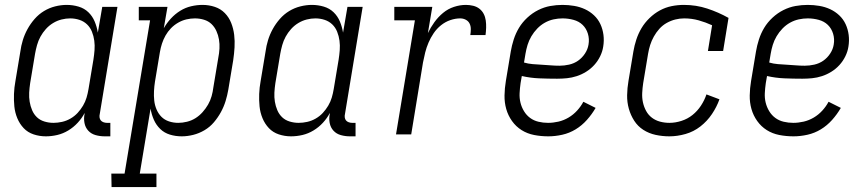

<svg xmlns="http://www.w3.org/2000/svg" viewBox="-20 -548 3540 783"><path d="M167 8Q141 8 117 0Q93 -8 76.5 -25.5Q60 -43 50.5 -66Q41 -89 38.5 -114Q36 -139 37 -165Q38 -191 43 -218L63 -338Q66 -361 73 -384Q80 -407 92 -429Q104 -451 121 -470.5Q138 -490 159.5 -503Q181 -516 205 -522Q229 -528 252 -528Q277 -528 300.5 -521Q324 -514 340.5 -498Q357 -482 366 -460.5Q375 -439 379 -415L397 -520H459L387 -84Q385 -76 386 -69Q387 -62 391 -57Q395 -52 402 -49.5Q409 -47 416 -47H430V8H407Q388 8 370 3Q352 -2 340 -15Q328 -28 324.5 -46.5Q321 -65 325 -84V-87Q314 -66 297 -47.5Q280 -29 258.5 -16Q237 -3 213.5 2.5Q190 8 167 8ZM198 -47Q215 -47 233 -51Q251 -55 267.5 -64.5Q284 -74 296.5 -87.5Q309 -101 318.5 -117Q328 -133 333 -150Q338 -167 341 -185L361 -305Q364 -324 365.5 -343.5Q367 -363 364.5 -382Q362 -401 355 -418.5Q348 -436 335 -448.5Q322 -461 304 -467Q286 -473 266 -473Q249 -473 231 -468.5Q213 -464 196.5 -454Q180 -444 167 -429.5Q154 -415 145 -398.5Q136 -382 131 -364Q126 -346 123 -329L103 -209Q100 -189 99 -170Q98 -151 101 -133Q104 -115 111 -98.5Q118 -82 130.5 -70Q143 -58 161 -52.5Q179 -47 198 -47Z M435 215 434 160H488L592 -465H546V-520H663L648 -433Q660 -454 677 -472.5Q694 -491 715 -504Q736 -517 759.5 -522.5Q783 -528 806 -528Q832 -528 856 -520Q880 -512 897 -494.5Q914 -477 923 -454Q932 -431 935 -406Q938 -381 936.5 -355Q935 -329 931 -302L911 -182Q907 -159 900 -136Q893 -113 881 -91Q869 -69 852.5 -49.5Q836 -30 814 -17Q792 -4 768 2Q744 8 721 8Q696 8 673 1Q650 -6 633.5 -22Q617 -38 607.5 -59.5Q598 -81 594 -105L550 160H618V215ZM707 -47Q724 -47 742.5 -51.5Q761 -56 777 -66Q793 -76 806 -90.5Q819 -105 828.5 -121.5Q838 -138 843 -156Q848 -174 850 -191L870 -311Q874 -331 875 -350Q876 -369 873 -387Q870 -405 862.5 -421.5Q855 -438 842.5 -450Q830 -462 812 -467.5Q794 -473 775 -473Q758 -473 740.5 -469Q723 -465 706.5 -455.5Q690 -446 677 -432.5Q664 -419 655 -403Q646 -387 640.5 -370Q635 -353 632 -335L612 -215Q609 -196 608 -176.5Q607 -157 609 -138Q611 -119 618.5 -101.5Q626 -84 638.5 -71.5Q651 -59 669 -53Q687 -47 707 -47Z M1167 8Q1141 8 1117 0Q1093 -8 1076.5 -25.5Q1060 -43 1050.5 -66Q1041 -89 1038.5 -114Q1036 -139 1037 -165Q1038 -191 1043 -218L1063 -338Q1066 -361 1073 -384Q1080 -407 1092 -429Q1104 -451 1121 -470.5Q1138 -490 1159.5 -503Q1181 -516 1205 -522Q1229 -528 1252 -528Q1277 -528 1300.5 -521Q1324 -514 1340.5 -498Q1357 -482 1366 -460.5Q1375 -439 1379 -415L1397 -520H1459L1387 -84Q1385 -76 1386 -69Q1387 -62 1391 -57Q1395 -52 1402 -49.5Q1409 -47 1416 -47H1430V8H1407Q1388 8 1370 3Q1352 -2 1340 -15Q1328 -28 1324.5 -46.5Q1321 -65 1325 -84V-87Q1314 -66 1297 -47.5Q1280 -29 1258.5 -16Q1237 -3 1213.5 2.5Q1190 8 1167 8ZM1198 -47Q1215 -47 1233 -51Q1251 -55 1267.5 -64.5Q1284 -74 1296.5 -87.5Q1309 -101 1318.5 -117Q1328 -133 1333 -150Q1338 -167 1341 -185L1361 -305Q1364 -324 1365.5 -343.5Q1367 -363 1364.5 -382Q1362 -401 1355 -418.5Q1348 -436 1335 -448.5Q1322 -461 1304 -467Q1286 -473 1266 -473Q1249 -473 1231 -468.5Q1213 -464 1196.5 -454Q1180 -444 1167 -429.5Q1154 -415 1145 -398.5Q1136 -382 1131 -364Q1126 -346 1123 -329L1103 -209Q1100 -189 1099 -170Q1098 -151 1101 -133Q1104 -115 1111 -98.5Q1118 -82 1130.5 -70Q1143 -58 1161 -52.5Q1179 -47 1198 -47Z M1595 0 1672 -465H1588V-520H1743L1725 -413Q1736 -436 1751.5 -457.5Q1767 -479 1787 -495.5Q1807 -512 1831.5 -520Q1856 -528 1880 -528Q1895 -528 1909.5 -524.5Q1924 -521 1935 -512.5Q1946 -504 1952.5 -491.5Q1959 -479 1961 -464.5Q1963 -450 1962.5 -435Q1962 -420 1960 -405H1898Q1900 -417 1900 -429.5Q1900 -442 1895 -452Q1890 -462 1879.5 -467.5Q1869 -473 1857 -473Q1837 -473 1816.5 -466Q1796 -459 1778.5 -445Q1761 -431 1748.5 -412.5Q1736 -394 1727.5 -374Q1719 -354 1714 -334Q1709 -314 1705 -293L1657 0Z M2216 8Q2186 8 2158 2.5Q2130 -3 2107 -17.5Q2084 -32 2068 -54.5Q2052 -77 2044.5 -103.5Q2037 -130 2037.5 -159Q2038 -188 2043 -218L2063 -338Q2067 -362 2075 -387Q2083 -412 2096.5 -434.5Q2110 -457 2130.5 -476Q2151 -495 2175 -507Q2199 -519 2224 -523.5Q2249 -528 2274 -528Q2298 -528 2321.5 -524Q2345 -520 2365.5 -510.5Q2386 -501 2402.5 -485.5Q2419 -470 2428.5 -449.5Q2438 -429 2441 -405.5Q2444 -382 2440 -358Q2437 -338 2427.5 -318.5Q2418 -299 2403.5 -283Q2389 -267 2370.5 -255.5Q2352 -244 2332 -237.5Q2312 -231 2292 -229Q2272 -227 2252 -227Q2215 -227 2179 -228.5Q2143 -230 2108 -238L2103 -209Q2100 -188 2099 -168Q2098 -148 2102.5 -129.5Q2107 -111 2117 -94.5Q2127 -78 2142 -67Q2157 -56 2176 -51.5Q2195 -47 2215 -47Q2236 -47 2257.5 -52Q2279 -57 2298.5 -68.5Q2318 -80 2333.5 -97Q2349 -114 2359 -133L2409 -108Q2394 -82 2373.5 -59Q2353 -36 2327.5 -20.5Q2302 -5 2273 1.5Q2244 8 2216 8ZM2262 -280Q2281 -280 2301 -284.5Q2321 -289 2337.5 -300.5Q2354 -312 2365.5 -329.5Q2377 -347 2380 -366Q2384 -389 2377.5 -410.5Q2371 -432 2356 -446.5Q2341 -461 2319 -467Q2297 -473 2274 -473Q2256 -473 2237.5 -469Q2219 -465 2202 -455.5Q2185 -446 2171 -431.5Q2157 -417 2147 -400Q2137 -383 2131.5 -365Q2126 -347 2123 -329L2117 -293Q2134 -288 2152.5 -286.5Q2171 -285 2189.5 -284Q2208 -283 2226 -281.5Q2244 -280 2262 -280Z M2710 8Q2681 8 2653.5 2Q2626 -4 2603.5 -18.5Q2581 -33 2566.5 -55.5Q2552 -78 2544.5 -104.5Q2537 -131 2537.5 -160Q2538 -189 2543 -218L2563 -338Q2567 -362 2575 -386.5Q2583 -411 2596 -433Q2609 -455 2628.5 -474Q2648 -493 2671 -505.5Q2694 -518 2719 -523Q2744 -528 2769 -528Q2819 -528 2864.5 -513Q2910 -498 2951 -475L2929 -340H2867L2884 -445Q2858 -457 2829.5 -465Q2801 -473 2770 -473Q2752 -473 2734 -468.5Q2716 -464 2699 -454.5Q2682 -445 2669 -430.5Q2656 -416 2646.5 -399Q2637 -382 2631.5 -364.5Q2626 -347 2623 -329L2603 -209Q2600 -189 2599 -169Q2598 -149 2602 -130.5Q2606 -112 2615 -95.5Q2624 -79 2638.5 -68Q2653 -57 2671.5 -52Q2690 -47 2710 -47Q2734 -47 2759 -55Q2784 -63 2804 -79Q2824 -95 2838.5 -117Q2853 -139 2861 -163L2914 -143Q2903 -112 2883.5 -83Q2864 -54 2836.5 -32.5Q2809 -11 2775.5 -1.5Q2742 8 2710 8Z M3216 8Q3186 8 3158 2.5Q3130 -3 3107 -17.5Q3084 -32 3068 -54.5Q3052 -77 3044.5 -103.5Q3037 -130 3037.5 -159Q3038 -188 3043 -218L3063 -338Q3067 -362 3075 -387Q3083 -412 3096.5 -434.5Q3110 -457 3130.5 -476Q3151 -495 3175 -507Q3199 -519 3224 -523.5Q3249 -528 3274 -528Q3298 -528 3321.5 -524Q3345 -520 3365.5 -510.5Q3386 -501 3402.5 -485.5Q3419 -470 3428.5 -449.5Q3438 -429 3441 -405.5Q3444 -382 3440 -358Q3437 -338 3427.5 -318.5Q3418 -299 3403.5 -283Q3389 -267 3370.5 -255.5Q3352 -244 3332 -237.5Q3312 -231 3292 -229Q3272 -227 3252 -227Q3215 -227 3179 -228.5Q3143 -230 3108 -238L3103 -209Q3100 -188 3099 -168Q3098 -148 3102.5 -129.5Q3107 -111 3117 -94.5Q3127 -78 3142 -67Q3157 -56 3176 -51.5Q3195 -47 3215 -47Q3236 -47 3257.5 -52Q3279 -57 3298.5 -68.5Q3318 -80 3333.5 -97Q3349 -114 3359 -133L3409 -108Q3394 -82 3373.5 -59Q3353 -36 3327.5 -20.5Q3302 -5 3273 1.5Q3244 8 3216 8ZM3262 -280Q3281 -280 3301 -284.5Q3321 -289 3337.5 -300.5Q3354 -312 3365.5 -329.5Q3377 -347 3380 -366Q3384 -389 3377.5 -410.5Q3371 -432 3356 -446.5Q3341 -461 3319 -467Q3297 -473 3274 -473Q3256 -473 3237.5 -469Q3219 -465 3202 -455.5Q3185 -446 3171 -431.5Q3157 -417 3147 -400Q3137 -383 3131.5 -365Q3126 -347 3123 -329L3117 -293Q3134 -288 3152.5 -286.5Q3171 -285 3189.5 -284Q3208 -283 3226 -281.5Q3244 -280 3262 -280Z"/></svg>

Font: Iosevka Curly Slab Light
Style: Italic
Weight: 300
Italic angle: -9°
Monospace: yes
Designer: Belleve Invis
Foundry: Belleve Invis
Version: Version 22.1.2; ttfautohint (v1.8.4)